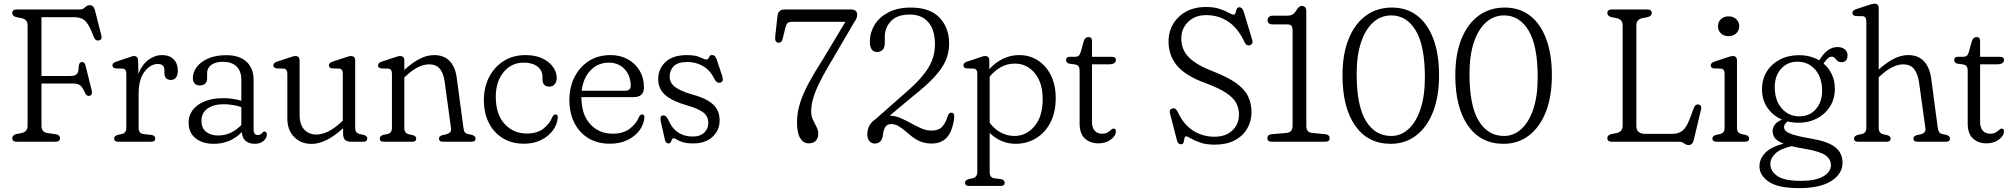

<svg xmlns="http://www.w3.org/2000/svg" viewBox="-20 -750 10650 1016"><path d="M403.5 -700Q418.5 -700 430 -711.2Q441.5 -722.5 455 -722.5Q475 -722.5 482 -697L516.5 -562Q522.5 -539.5 502 -536Q484.5 -532.5 476 -555Q459 -600.5 444.2 -622.8Q429.5 -645 412 -652Q394.5 -659 370.5 -659H199.5V-348H351Q378 -348 387.2 -359Q396.5 -370 396.5 -397.5Q398 -420 412 -421.5Q428 -423.5 432.5 -403.5L465.5 -270.5Q471 -248 454.5 -243Q440 -239 430 -258.5Q418.5 -285.5 406 -296.8Q393.5 -308 367.5 -308H199.5V-84Q199.5 -50.5 231 -46L276.5 -39.5Q297.5 -35.5 297.5 -19Q297.5 0 273.5 0H68.5Q45 0 45 -19Q45 -34.5 65.5 -40.5L94.5 -46Q126 -53 126 -84V-616Q126 -647 94.5 -654L65.5 -659.5Q45 -665.5 45 -681Q45 -700 68.5 -700Z M711 -428 712.5 -359.5Q731 -407.5 765 -433Q799 -458.5 837.5 -458.5Q876.5 -458.5 898.8 -436.2Q921 -414 921 -376Q921 -352 911 -339.5Q901 -327 884.5 -327Q850 -327 850 -365V-379Q850 -411.5 814.5 -411.5Q776.5 -411.5 745 -370.8Q713.5 -330 713.5 -251.5V-73Q713.5 -43.5 740.5 -40.5L781 -36Q801.5 -33 801.5 -17Q801.5 0 780 0H605Q584 0 584 -17Q584 -30 602 -36L624 -40.5Q648.5 -46 648.5 -73V-360.5Q648.5 -385 629 -387L592 -388Q575 -390.5 575 -404Q575 -417.5 595 -424L656 -444Q667.5 -448 676 -450.8Q684.5 -453.5 690 -453.5Q709.5 -453.5 711 -428Z M978 -101Q978 -158.5 1027.8 -194.5Q1077.5 -230.5 1162 -230.5Q1211.5 -230.5 1257 -217V-328Q1257 -374.5 1231.2 -398.8Q1205.5 -423 1161 -423Q1119 -423 1097.5 -406.2Q1076 -389.5 1076 -365V-336.5Q1076 -298 1036.5 -298Q1018.5 -298 1009.5 -308.8Q1000.5 -319.5 1000.5 -336.5Q1000.5 -368 1021.5 -395.8Q1042.5 -423.5 1082 -440.8Q1121.5 -458 1177.5 -458Q1247.5 -458 1284.8 -423Q1322 -388 1322 -327.5V-63Q1322 -35.5 1345 -35.5Q1358.5 -35.5 1366.5 -45.5Q1369 -48.5 1372 -51.2Q1375 -54 1379 -54Q1392 -54 1392 -38Q1392 -19.5 1374.5 -4.2Q1357 11 1328 11Q1298 11 1279.2 -5Q1260.5 -21 1260.5 -50.5V-51.5Q1199 11 1111.5 11Q1051.5 11 1014.8 -18.5Q978 -48 978 -101ZM1046 -111Q1046 -71.5 1071 -52.2Q1096 -33 1133.5 -33Q1204 -33 1257 -88.5V-183.5Q1236 -190 1213.2 -194.2Q1190.5 -198.5 1165 -198.5Q1110.5 -198.5 1078.2 -175.5Q1046 -152.5 1046 -111Z M1500.5 -124V-360.5Q1500.5 -385 1480.5 -387L1443.5 -388Q1426.5 -390.5 1426.5 -404Q1426.5 -417.5 1446.5 -424L1507.5 -444Q1519.5 -448 1528.2 -450.8Q1537 -453.5 1543.5 -453.5Q1565.5 -453.5 1565.5 -429.5V-141Q1565.5 -90.5 1590.2 -64.2Q1615 -38 1655 -38Q1683 -38 1715.8 -53.8Q1748.5 -69.5 1785.5 -103.5L1794 -111V-360.5Q1794 -385 1774.5 -387L1737 -388Q1720.5 -390.5 1720.5 -404Q1720.5 -417.5 1740 -424L1801 -444Q1813.5 -448 1822 -450.8Q1830.5 -453.5 1837 -453.5Q1859.5 -453.5 1859.5 -429.5V-73Q1859.5 -46 1884 -40.5L1905.5 -36Q1923.5 -30 1923.5 -17Q1923.5 0 1902.5 0H1837Q1815.5 0 1805.5 -10Q1795.5 -20 1795.5 -43.5V-71.5Q1705 11.5 1628.5 11.5Q1572.5 11.5 1536.5 -25Q1500.5 -61.5 1500.5 -124Z M2119.5 -429.5V-380Q2161.5 -418.5 2200.2 -438.5Q2239 -458.5 2277 -458.5Q2330.5 -458.5 2360.2 -426.2Q2390 -394 2397 -337L2432.5 -73Q2434 -58.5 2439.2 -51Q2444.5 -43.5 2457 -40.5L2478.5 -36Q2496.5 -29.5 2496.5 -17Q2496.5 0 2475.5 0H2323.5Q2303 0 2303 -17Q2303 -29.5 2320 -34.5L2342 -39.5Q2355 -42.5 2361.8 -50Q2368.5 -57.5 2366.5 -72.5L2333 -317.5Q2326.5 -364 2306.8 -386.8Q2287 -409.5 2250.5 -409.5Q2223.5 -409.5 2193.2 -395Q2163 -380.5 2127 -347L2119.5 -340V-73Q2119.5 -45 2144 -39.5L2166 -34.5Q2182.5 -29.5 2182.5 -17Q2182.5 0 2162 0H2010.5Q1989.5 0 1989.5 -17Q1989.5 -30 2007.5 -36L2029.5 -40.5Q2054 -46 2054 -73V-360.5Q2054 -385 2034.5 -387L1997.5 -388Q1980.5 -390.5 1980.5 -404Q1980.5 -417.5 2000.5 -424L2061 -444Q2073.5 -448 2082 -450.8Q2090.5 -453.5 2097.5 -453.5Q2119.5 -453.5 2119.5 -429.5Z M2926 -338Q2926 -317 2915.2 -304.2Q2904.5 -291.5 2887 -291.5Q2850.5 -291.5 2850.5 -332V-345Q2850.5 -377 2824.2 -397.8Q2798 -418.5 2751 -418.5Q2686 -418.5 2644.8 -368.2Q2603.5 -318 2603.5 -238Q2603.5 -145.5 2650 -94.5Q2696.5 -43.5 2768 -43.5Q2823.5 -43.5 2856.8 -70.2Q2890 -97 2902.5 -130.5Q2910.5 -144.5 2919.5 -144.5Q2933 -144.5 2931.5 -126.5Q2928.5 -91 2905.5 -59.8Q2882.5 -28.5 2843.2 -9Q2804 10.5 2752.5 10.5Q2688 10.5 2640.5 -18.8Q2593 -48 2566.8 -99.8Q2540.5 -151.5 2540.5 -219.5Q2540.5 -287.5 2568 -341.5Q2595.5 -395.5 2645 -427Q2694.5 -458.5 2761.5 -458.5Q2812.5 -458.5 2849.2 -441.2Q2886 -424 2906 -396.2Q2926 -368.5 2926 -338Z M3387.5 -287Q3387.5 -236 3332 -236H3056.5Q3057 -143 3103.5 -92.8Q3150 -42.5 3222.5 -42.5Q3278 -42.5 3313 -69.5Q3348 -96.5 3361 -130.5Q3368.5 -144.5 3378 -144.5Q3391 -144 3390 -127Q3387 -91.5 3363.8 -60Q3340.5 -28.5 3300.5 -9Q3260.5 10.5 3208 10.5Q3141.5 10.5 3093.5 -18.8Q3045.5 -48 3019.2 -100.2Q2993 -152.5 2993 -220Q2993 -288 3020 -341.8Q3047 -395.5 3095.8 -427Q3144.5 -458.5 3210.5 -458.5Q3261.5 -458.5 3301.5 -436.8Q3341.5 -415 3364.5 -376.5Q3387.5 -338 3387.5 -287ZM3201.5 -418.5Q3144 -418.5 3105 -377.8Q3066 -337 3058 -270H3288.5Q3317.5 -270 3317.5 -296Q3317.5 -348.5 3285.8 -383.5Q3254 -418.5 3201.5 -418.5Z M3647.5 -27.5Q3684.5 -27.5 3706.2 -47.8Q3728 -68 3728 -99.5Q3728 -135.5 3700.8 -155.5Q3673.5 -175.5 3620 -191Q3545 -211.5 3504 -244Q3463 -276.5 3463 -332Q3463 -385 3501.5 -421.8Q3540 -458.5 3615.5 -458.5Q3660.5 -458.5 3684.2 -446.8Q3708 -435 3720 -435Q3725.5 -435 3728.5 -441Q3731.5 -447 3735.5 -453Q3739.5 -459 3748 -459Q3764.5 -459 3772.5 -435.5L3801 -350Q3811 -319.5 3793.5 -313.5Q3774.5 -307 3762 -329.5Q3738.5 -378 3700.8 -400Q3663 -422 3617.5 -422Q3567.5 -422 3545.5 -400Q3523.5 -378 3523.5 -345.5Q3523.5 -310.5 3554 -288.5Q3584.5 -266.5 3640 -251Q3710.5 -233 3749.2 -201Q3788 -169 3788 -112.5Q3788 -61 3750.5 -26Q3713 9 3648 9Q3613.5 9 3592.8 2.2Q3572 -4.5 3561.2 -11.5Q3550.5 -18.5 3546 -18.5Q3539 -18.5 3536 -11.5Q3533 -4.5 3529.5 2.2Q3526 9 3518 9Q3502.5 9 3498.5 -10.5L3478.5 -98.5Q3474.5 -115.5 3475 -125.5Q3475.5 -135.5 3485 -138.5Q3502.5 -144 3516.5 -116Q3553.5 -27.5 3647.5 -27.5Z M4310 -43Q4310 -19.5 4297 -5.5Q4284 8.5 4259 8.5Q4230.5 8.5 4214 -19.5Q4197.5 -47.5 4197.5 -102Q4197.5 -153 4213.2 -203.5Q4229 -254 4259.8 -311Q4290.5 -368 4336 -438.5L4453.5 -634.5H4169.5Q4154 -634.5 4147 -627.2Q4140 -620 4136 -603.5L4122 -545.5Q4117.5 -523.5 4100 -524Q4079 -525 4082 -554.5L4094 -664.5Q4098 -700 4131.5 -700H4482Q4516 -700 4516 -671.5Q4516 -662.5 4512.2 -653Q4508.5 -643.5 4499 -630.5L4387 -439Q4329.5 -344.5 4301 -279.5Q4272.5 -214.5 4272.5 -160Q4272.5 -136 4281.8 -116.2Q4291 -96.5 4300.5 -78.8Q4310 -61 4310 -43Z M4569.5 -40.5Q4569.5 -64 4580.5 -84.8Q4591.5 -105.5 4612.5 -119L4765 -253.5Q4825 -304.5 4860.5 -347Q4896 -389.5 4911.8 -429.8Q4927.5 -470 4927.5 -515Q4927.5 -591.5 4892.5 -632.2Q4857.5 -673 4795 -673Q4727 -673 4694.5 -638Q4662 -603 4662 -555.5V-522Q4662 -498.5 4650.8 -486.8Q4639.5 -475 4621.5 -475Q4583 -475 4583 -530Q4583 -577 4607.8 -618Q4632.5 -659 4681 -684.5Q4729.5 -710 4800.5 -710Q4901.5 -710 4952 -656.2Q5002.5 -602.5 5002.5 -520Q5002.5 -472.5 4984.8 -430.8Q4967 -389 4925.5 -343.8Q4884 -298.5 4812.5 -242L4688 -138Q4717 -137.5 4745 -125.5Q4773 -113.5 4800.5 -98Q4828 -82.5 4855 -70.8Q4882 -59 4910 -59Q4946.5 -59 4965.2 -78.8Q4984 -98.5 4995 -136Q5002 -156 5017 -153.5Q5032 -151 5029 -124Q5019.5 -53.5 4990 -22Q4960.5 9.5 4910.5 9.5Q4871 9.5 4840.8 -5.5Q4810.5 -20.5 4776.5 -52Q4750 -74 4732.5 -83.8Q4715 -93.5 4696 -93.5Q4674 -93.5 4664.5 -78Q4655 -62.5 4652 -35Q4646.5 9.5 4608.5 9.5Q4592 9.5 4580.8 -3.2Q4569.5 -16 4569.5 -40.5Z M5215 -429.5V-384Q5247 -419.5 5287.5 -439Q5328 -458.5 5372 -458.5Q5429.5 -458.5 5473.2 -429.8Q5517 -401 5541.8 -350Q5566.5 -299 5566.5 -231Q5566.5 -154.5 5537.8 -100.2Q5509 -46 5460.8 -17.5Q5412.5 11 5354 11Q5314 11 5278.8 -4.5Q5243.5 -20 5217 -47V161Q5217 189.5 5241.5 193.5L5278.5 198Q5296.5 203 5296.5 217Q5296.5 234 5275 234H5108Q5086.5 234 5086.5 217Q5086.5 204 5105 198L5127 193.5Q5151.5 187.5 5151.5 161V-360.5Q5151.5 -385 5132 -387L5095 -388Q5078 -390.5 5078 -404Q5078 -417 5097.5 -424L5156.5 -443.5Q5168.5 -448 5177.2 -450.8Q5186 -453.5 5193 -453.5Q5215 -453.5 5215 -429.5ZM5350 -413.5Q5310 -413.5 5276.5 -395Q5243 -376.5 5217 -344V-100.5Q5242.5 -66 5276.8 -48.2Q5311 -30.5 5348 -30.5Q5410.5 -30.5 5454 -81.8Q5497.5 -133 5497.5 -225Q5497.5 -313 5455.5 -363.2Q5413.5 -413.5 5350 -413.5Z M5668.5 -409 5638.5 -413Q5621.5 -417 5621.5 -432.5Q5621.5 -449.5 5641 -449.5H5669Q5680.5 -449.5 5687.2 -454.5Q5694 -459.5 5698.5 -473.5L5715 -533Q5723 -554 5739.5 -554Q5758.5 -554 5758.5 -532.5V-449.5H5863Q5885 -449.5 5885 -433.5Q5885 -409.5 5846.5 -409.5H5758.5V-104Q5758.5 -75 5772.5 -58.8Q5786.5 -42.5 5811 -42.5Q5830 -42.5 5841.2 -49.2Q5852.5 -56 5859.2 -62.8Q5866 -69.5 5872.5 -69.5Q5887 -69 5884.5 -51Q5883 -29.5 5856.8 -10.5Q5830.5 8.5 5793 8.5Q5748 8.5 5720.5 -17.5Q5693 -43.5 5693 -95.5V-375Q5693 -390 5687.8 -398.2Q5682.5 -406.5 5668.5 -409Z M6408 15.5Q6362.5 15.5 6331.2 4.5Q6300 -6.5 6281.8 -17.5Q6263.5 -28.5 6257 -28.5Q6249.5 -28.5 6247.8 -18Q6246 -7.5 6243.2 3Q6240.5 13.5 6230 13.5Q6212.5 13.5 6207.5 -9.5L6171 -150.5Q6166 -172 6184.5 -176.5Q6200.5 -180.5 6211.5 -159.5Q6240.5 -94 6291.2 -60.2Q6342 -26.5 6406.5 -26.5Q6465.5 -26.5 6500.5 -59Q6535.5 -91.5 6536 -142Q6536.5 -174.5 6522.8 -202.5Q6509 -230.5 6471.2 -256.5Q6433.5 -282.5 6361 -309.5Q6253 -348.5 6208.2 -403Q6163.5 -457.5 6163.5 -529.5Q6163.5 -583 6188.8 -624.5Q6214 -666 6258.2 -689.5Q6302.5 -713 6360 -713Q6404 -713 6433.8 -703Q6463.5 -693 6481.5 -682.8Q6499.5 -672.5 6508 -672.5Q6515.5 -672.5 6518 -682.2Q6520.5 -692 6524 -701.8Q6527.5 -711.5 6538.5 -711.5Q6554 -711.5 6562 -686L6606 -540Q6613 -517 6594.5 -511Q6576.5 -505 6566.5 -525.5Q6531.5 -601 6479.5 -635.5Q6427.5 -670 6363 -670Q6304.5 -670 6267.8 -634.8Q6231 -599.5 6231 -545.5Q6231 -511 6245.5 -481.5Q6260 -452 6295.5 -425.5Q6331 -399 6395 -374Q6474 -343.5 6519.5 -311.5Q6565 -279.5 6583.8 -241.5Q6602.5 -203.5 6602.5 -155Q6602 -107 6579 -68.2Q6556 -29.5 6512.8 -7Q6469.5 15.5 6408 15.5Z M6714.5 -621Q6687.5 -621 6687.5 -643.5Q6687.5 -653.5 6694.8 -660.2Q6702 -667 6715 -667H6790.5Q6809.5 -667 6820.8 -674.2Q6832 -681.5 6842.5 -699Q6854 -718.5 6869 -718.5Q6892.5 -718.5 6892.5 -689.5V-84Q6892.5 -67.5 6899.5 -57.8Q6906.5 -48 6924 -46.5L6993.5 -40Q7016 -36.5 7016 -19Q7016 0 6992.5 0H6710.5Q6686.5 0 6686.5 -19Q6686.5 -37.5 6709.5 -40L6787 -46.5Q6820 -49 6820 -84.5V-584.5Q6820 -606 6813.8 -613.5Q6807.5 -621 6792 -621Z M7345.5 -710Q7424 -710 7479.8 -666.8Q7535.5 -623.5 7565.2 -543.2Q7595 -463 7595 -352Q7595 -238.5 7562.8 -157.2Q7530.5 -76 7473 -32.5Q7415.5 11 7339.5 11Q7218 11 7151 -85.2Q7084 -181.5 7084 -351Q7084 -463 7116.2 -543.2Q7148.5 -623.5 7207.2 -666.8Q7266 -710 7345.5 -710ZM7520 -341.5Q7520 -507.5 7472 -588Q7424 -668.5 7342 -668.5Q7287.5 -668.5 7246.2 -631.5Q7205 -594.5 7182 -525.2Q7159 -456 7159 -359.5Q7159 -190.5 7207.8 -110.5Q7256.5 -30.5 7342 -30.5Q7393 -30.5 7433.2 -67Q7473.5 -103.5 7496.8 -172.8Q7520 -242 7520 -341.5Z M7942.5 -710Q8021 -710 8076.8 -666.8Q8132.5 -623.5 8162.2 -543.2Q8192 -463 8192 -352Q8192 -238.5 8159.8 -157.2Q8127.5 -76 8070 -32.5Q8012.5 11 7936.5 11Q7815 11 7748 -85.2Q7681 -181.5 7681 -351Q7681 -463 7713.2 -543.2Q7745.5 -623.5 7804.2 -666.8Q7863 -710 7942.5 -710ZM8117 -341.5Q8117 -507.5 8069 -588Q8021 -668.5 7939 -668.5Q7884.5 -668.5 7843.2 -631.5Q7802 -594.5 7779 -525.2Q7756 -456 7756 -359.5Q7756 -190.5 7804.8 -110.5Q7853.5 -30.5 7939 -30.5Q7990 -30.5 8030.2 -67Q8070.5 -103.5 8093.8 -172.8Q8117 -242 8117 -341.5Z M8699.5 -659.5 8670.5 -654Q8639 -646.5 8639 -616V-83Q8639 -41.5 8688 -41.5H8828Q8861 -41.5 8882.2 -57.8Q8903.5 -74 8921 -119.5L8943.5 -179.5Q8951.5 -200 8968 -197Q8987 -193.5 8981 -169L8942.5 -8Q8936 17.5 8916 17.5Q8903 17.5 8891.8 8.8Q8880.5 0 8866 0H8509Q8485.5 0 8485.5 -19Q8485.5 -34.5 8506 -40.5L8535 -46Q8566.5 -53 8566.5 -84V-616Q8566.5 -647 8535 -654L8506 -659.5Q8485.5 -665.5 8485.5 -681Q8485.5 -700 8509 -700H8696.5Q8720.5 -700 8720.5 -681Q8720.5 -665.5 8699.5 -659.5Z M9126.5 -558.5Q9102.5 -558.5 9086.8 -573.2Q9071 -588 9071 -611Q9071 -634 9086.8 -648.8Q9102.5 -663.5 9126.5 -663.5Q9151.5 -663.5 9167.5 -648.8Q9183.5 -634 9183.5 -611.5Q9183.5 -588.5 9167.5 -573.5Q9151.5 -558.5 9126.5 -558.5ZM9171.5 -429.5V-73Q9171.5 -46.5 9196 -40.5L9218 -36Q9236 -30 9236 -17Q9236 0 9214.5 0H9062.5Q9041.5 0 9041.5 -17Q9041.5 -30 9059.5 -36L9081.5 -40.5Q9106 -46.5 9106 -73V-360.5Q9106 -385 9086.5 -387L9049.5 -388Q9032.5 -390.5 9032.5 -404Q9032.5 -417.5 9052.5 -424L9113 -444Q9125.5 -448 9134 -450.8Q9142.5 -453.5 9149.5 -453.5Q9171.5 -453.5 9171.5 -429.5Z M9561.5 -17Q9652 -2 9691 28.5Q9730 59 9730 111.5Q9730 169.5 9671 207.5Q9612 245.5 9500.5 245.5Q9389.5 245.5 9340 211.8Q9290.5 178 9290.5 130Q9290.5 91.5 9320.2 59.8Q9350 28 9418 10Q9383 -3.5 9371.5 -20.2Q9360 -37 9360 -58Q9360 -73.5 9371.5 -90Q9383 -106.5 9409.5 -117Q9361 -138 9332.5 -180Q9304 -222 9304 -277.5Q9304 -331 9329.5 -371.8Q9355 -412.5 9399.2 -435.2Q9443.5 -458 9500 -458Q9560 -458 9606.5 -430.5L9612 -438.5Q9651 -501 9703.5 -501Q9727 -501 9741.8 -489.2Q9756.5 -477.5 9756.5 -458Q9756.5 -421 9724.5 -421Q9710.5 -421 9703 -428.2Q9695.5 -435.5 9689 -442.8Q9682.5 -450 9672 -450Q9661 -450 9651.8 -441Q9642.5 -432 9629.5 -414Q9658 -390 9673.8 -355.8Q9689.5 -321.5 9689.5 -280.5Q9689.5 -227.5 9664.2 -187Q9639 -146.5 9595.5 -123.5Q9552 -100.5 9497.5 -100.5Q9467 -100.5 9439.5 -107.5Q9420.5 -93.5 9420.5 -77Q9420.5 -64.5 9432 -54.8Q9443.5 -45 9474.2 -35.8Q9505 -26.5 9561.5 -17ZM9491 -423.5Q9436.5 -423 9403.2 -384.2Q9370 -345.5 9371.5 -284Q9373 -215.5 9409.8 -174.8Q9446.5 -134 9503 -134.5Q9557.5 -135 9590.5 -174.2Q9623.5 -213.5 9622 -275Q9620.5 -342.5 9584 -383.2Q9547.5 -424 9491 -423.5ZM9348 118.5Q9348 155 9384.5 181Q9421 207 9510.5 207Q9585.5 207 9627 184Q9668.5 161 9668.5 124Q9668.5 91.5 9639.2 71.2Q9610 51 9530.5 37.5Q9490 31 9461 23.5Q9402 36.5 9375 62Q9348 87.5 9348 118.5Z M9921.5 -707V-382Q10005.5 -458.5 10077 -458.5Q10131.5 -458.5 10161.8 -425Q10192 -391.5 10200 -329.5L10234 -73Q10236 -58.5 10241.2 -51Q10246.5 -43.5 10259 -40.5L10280.5 -36Q10298.5 -29.5 10298.5 -17Q10298.5 0 10277.5 0H10125.5Q10105 0 10105 -17Q10105 -29.5 10122 -34.5L10144 -39.5Q10157 -42.5 10163.8 -50Q10170.5 -57.5 10168.5 -72.5L10135.5 -310.5Q10128.5 -360.5 10108.5 -385Q10088.5 -409.5 10050.5 -409.5Q10025.5 -409.5 9995.8 -395.8Q9966 -382 9929.5 -348.5L9921.5 -341.5V-73Q9921.5 -45 9946 -39.5L9967.5 -34.5Q9984.5 -29.5 9984.5 -17Q9984.5 0 9964 0H9812.5Q9791 0 9791 -17Q9791 -30 9809.5 -36L9831.5 -40.5Q9856 -46 9856 -73V-638Q9856 -662.5 9836.5 -664.5L9799.5 -665Q9782.5 -668 9782.5 -681.5Q9782.5 -695 9802 -701.5L9863 -721.5Q9875.5 -725.5 9884 -728Q9892.5 -730.5 9899.5 -730.5Q9921.5 -730.5 9921.5 -707Z M10368 -409 10338 -413Q10321 -417 10321 -432.5Q10321 -449.5 10340.5 -449.5H10368.5Q10380 -449.5 10386.8 -454.5Q10393.5 -459.5 10398 -473.5L10414.5 -533Q10422.5 -554 10439 -554Q10458 -554 10458 -532.5V-449.5H10562.5Q10584.5 -449.5 10584.5 -433.5Q10584.5 -409.5 10546 -409.5H10458V-104Q10458 -75 10472 -58.8Q10486 -42.5 10510.5 -42.5Q10529.5 -42.5 10540.8 -49.2Q10552 -56 10558.8 -62.8Q10565.5 -69.5 10572 -69.5Q10586.5 -69 10584 -51Q10582.5 -29.5 10556.2 -10.5Q10530 8.5 10492.5 8.5Q10447.5 8.5 10420 -17.5Q10392.5 -43.5 10392.5 -95.5V-375Q10392.5 -390 10387.2 -398.2Q10382 -406.5 10368 -409Z"/></svg>

Font: Fraunces 72pt S100 Light
Style: Regular
Weight: 300
Version: Version 1.000; ttfautohint (v1.8.3)